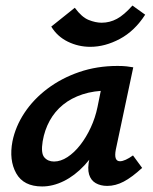

<svg xmlns="http://www.w3.org/2000/svg" viewBox="-20 -664 554 693"><path d="M132 9Q65 9 38.5 -38.5Q12 -86 25 -154Q36 -208 68.5 -257Q101 -306 151.5 -344Q202 -382 266 -404Q330 -426 404 -426Q424 -426 437 -424.5Q450 -423 461 -421L398 -124Q390 -82 413 -82Q422 -82 434 -87.5Q446 -93 460 -103L493 -58Q456 -24 426.5 -8.5Q397 7 367 7Q343 7 325.5 -3Q308 -13 301.5 -34.5Q295 -56 303 -92L336 -243L390 -277Q375 -211 347.5 -158Q320 -105 285 -67.5Q250 -30 210.5 -10.5Q171 9 132 9ZM175 -81Q199 -81 223.5 -97Q248 -113 269.5 -140.5Q291 -168 307.5 -203.5Q324 -239 332 -278L352 -377L407 -334Q398 -336 389 -336.5Q380 -337 371 -337Q319 -337 278 -323.5Q237 -310 207.5 -286Q178 -262 159.5 -228.5Q141 -195 134 -154Q127 -111 140 -96Q153 -81 175 -81ZM306 -495Q263 -495 225 -513.5Q187 -532 165 -568L250 -636Q275 -602 300 -592Q325 -582 347 -582Q376 -582 402 -596Q428 -610 458 -644L504 -611Q466 -552 412.5 -523.5Q359 -495 306 -495Z"/></svg>

Font: Ysabeau Office
Style: Bold Italic
Weight: 700
Italic angle: -12°
Designer: Christian Thalmann (Catharsis Fonts)
Version: Version 2.001;gftools[0.9.30]; featfreeze: tnum,lnum,ss02